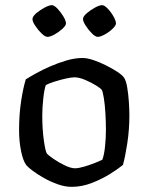

<svg xmlns="http://www.w3.org/2000/svg" viewBox="-20 -725 576 745"><path d="M258 0Q232 0 204 -10Q176 -20 151 -34Q126 -48 108 -61.5Q90 -75 83 -83Q70 -99 62 -137.5Q54 -176 54 -220Q54 -281 62 -333Q70 -385 80 -417Q94 -426 119 -440Q144 -454 175 -467.5Q206 -481 238.5 -490.5Q271 -500 300 -500Q318 -500 342 -492Q366 -484 391 -471.5Q416 -459 435 -446.5Q454 -434 461 -424Q469 -413 473.5 -386.5Q478 -360 480 -330Q482 -300 482 -277Q482 -222 474 -169.5Q466 -117 457 -85Q440 -71 408.5 -51Q377 -31 337.5 -15.5Q298 0 258 0ZM271 -72Q285 -72 307 -78.5Q329 -85 349 -93Q369 -101 377 -105Q384 -123 387.5 -156Q391 -189 391 -220Q391 -252 389 -285.5Q387 -319 383 -344Q379 -369 375 -376Q371 -382 352.5 -393.5Q334 -405 310.5 -415Q287 -425 269 -425Q257 -425 234.5 -420Q212 -415 190.5 -408Q169 -401 158 -395Q152 -380 148 -343.5Q144 -307 144 -277Q144 -224 150 -181Q156 -138 162 -129Q167 -123 187 -109Q207 -95 231 -83.5Q255 -72 271 -72ZM359 -582Q350 -582 336.5 -595.5Q323 -609 312.5 -625.5Q302 -642 302 -651Q302 -661 316.5 -673.5Q331 -686 348.5 -695.5Q366 -705 376 -705Q385 -705 398 -691.5Q411 -678 420.5 -661Q430 -644 430 -634Q430 -626 417 -613.5Q404 -601 387 -591.5Q370 -582 359 -582ZM164 -582Q155 -582 141.5 -595Q128 -608 117 -624.5Q106 -641 106 -651Q106 -661 120.5 -673.5Q135 -686 153 -695.5Q171 -705 181 -705Q190 -705 203 -691.5Q216 -678 226 -661Q236 -644 236 -634Q236 -626 222.5 -613.5Q209 -601 192 -591.5Q175 -582 164 -582Z"/></svg>

Font: Texturina
Style: Regular
Weight: 400
Designer: Guillermo Torres Carreño
Foundry: Omnibus-Type
Version: Version 1.002; ttfautohint (v1.8.3)